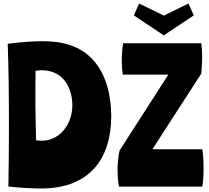

<svg xmlns="http://www.w3.org/2000/svg" viewBox="-20 -1065 1192 1096"><path d="M24 -815C29 -690 31 -523 31 -350C31 -228 30 -124 28 0C111 9 185 11 216 11C487 11 615 -155 615 -402C615 -528 582 -643 514 -720C440 -803 339 -830 222 -830C173 -830 99 -825 24 -815ZM218 -664C351 -664 393 -549 393 -465C393 -353 319 -262 220 -262C211 -262 198 -262 186 -265C185 -330 182 -414 182 -474C182 -536 182 -599 183 -661C194 -662 205 -664 218 -664ZM1135 0C1140 -28 1142 -66 1142 -106C1142 -145 1140 -182 1135 -213H850L1129 -645C1133 -691 1134 -718 1134 -740C1134 -769 1132 -794 1129 -818H683C678 -790 675 -753 675 -717C675 -689 677 -661 681 -639H941L662 -205C655 -169 651 -134 651 -93C651 -60 654 -27 659 0ZM915 -863 1086 -977 1056 -1045 915 -976 774 -1045 744 -977Z"/></svg>

Font: Ranchers
Style: Regular
Weight: 400
Designer: Pablo Impallari, Brenda Gallo
Foundry: Pablo Impallari, Brenda Gallo
Version: Version 1.000